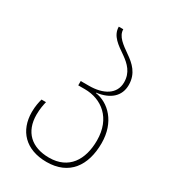

<svg xmlns="http://www.w3.org/2000/svg" viewBox="-187 -857 860 964"><g transform="rotate(30 242.5 -375.0)"><path d="M238 10C368 10 431 -79 431 -210C431 -332 357 -403 280 -414V-416C357 -426 403 -466 403 -531C403 -598 362 -634 320 -663C279 -692 239 -719 239 -760H213C213 -707 259 -678 304 -647C342 -620 376 -588 376 -531C376 -462 314 -428 232 -428H184V-403H222C320 -403 404 -339 404 -210C404 -98 352 -15 238 -15C136 -15 76 -72 76 -171C76 -206 82 -232 86 -249H60C55 -231 49 -204 49 -171C49 -63 116 10 238 10Z"/></g></svg>

Font: Noto Sans Georgian SemiCondensed Thin
Style: Regular
Weight: 100
Width: 4
Designer: Monotype Design Team, Akaki Razmadze
Foundry: Google LLC
Version: Version 2.005